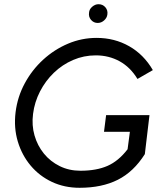

<svg xmlns="http://www.w3.org/2000/svg" viewBox="-20 -885 761 912"><path d="M358 7Q286 7 226.5 -21Q167 -49 125.5 -98.5Q84 -148 64.5 -213Q45 -278 54 -352Q63 -425 97.5 -489Q132 -553 185 -601.5Q238 -650 303 -677.5Q368 -705 439 -705Q524 -705 593.5 -665.5Q663 -626 706 -552L633 -510Q599 -566 548 -594Q497 -622 435 -622Q378 -622 327 -600Q276 -578 236 -539.5Q196 -501 170 -450.5Q144 -400 137 -344Q130 -290 144 -241.5Q158 -193 188.5 -155.5Q219 -118 263.5 -96Q308 -74 362 -74Q438 -74 490.5 -97Q543 -120 586 -176L597 -259H474L484 -338H690L668 -153Q615 -69 539.5 -31Q464 7 358 7ZM444 -776Q425 -776 412.5 -790.5Q400 -805 403 -825Q404 -841 418 -853Q432 -865 448 -865Q468 -865 480.5 -850.5Q493 -836 490 -816Q488 -800 474.5 -788Q461 -776 444 -776Z"/></svg>

Font: Kulim Park
Style: Italic
Weight: 400
Italic angle: -8°
Designer: Noponies / Dale Sattler
Foundry: Noponies
Version: Version 1.000; ttfautohint (v1.8.3)